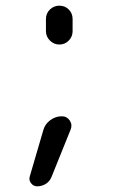

<svg xmlns="http://www.w3.org/2000/svg" viewBox="-20 -547 402 677"><path d="M111 110Q98 110 89.5 99Q81 88 85 75L133 -89Q139 -110 157.5 -123.5Q176 -137 198 -137Q216 -137 226 -122Q236 -107 229 -90L162 76Q156 92 142 101Q128 110 111 110ZM236 -480V-437Q236 -418 222.5 -404Q209 -390 189.5 -390Q170 -390 156 -404Q142 -418 142 -437V-480Q142 -500 156 -513.5Q170 -527 189.5 -527Q209 -527 222.5 -513.5Q236 -500 236 -480Z"/></svg>

Font: Rounded Mplus 1c
Style: Regular
Weight: 400
Version: Version 1.059.20150529